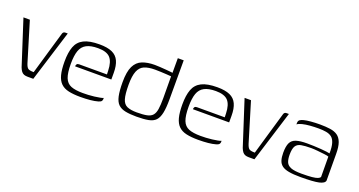

<svg xmlns="http://www.w3.org/2000/svg" viewBox="-36 -953 2635 1409"><g transform="rotate(20 1281.5 -249.0)"><path d="M186 0Q169 0 157 -4.5Q145 -9 136.5 -20Q128 -31 121 -49L8 -399H58L151 -92Q160 -64 171.5 -55.5Q183 -47 216 -47Q241 -131 265 -215.5Q289 -300 314 -383Q316 -390 321 -394.5Q326 -399 335 -399H354L230 0Z M599 7Q545 7 507 -1.5Q469 -10 446 -32.5Q423 -55 412.5 -95Q402 -135 402 -198Q402 -269 419 -314.5Q436 -360 479.5 -382Q523 -404 602 -404Q663 -404 700 -387.5Q737 -371 753.5 -335Q770 -299 770 -243V-191H487Q487 -201 492 -208Q497 -215 510 -215H727L726 -245Q724 -313 696 -343.5Q668 -374 601 -374Q544 -374 511 -356.5Q478 -339 464.5 -301Q451 -263 451 -198Q451 -127 465.5 -90Q480 -53 514 -39.5Q548 -26 606 -26Q625 -26 648.5 -27Q672 -28 695 -31Q718 -34 737 -37.5Q756 -41 764 -45V-35Q764 -27 758.5 -19.5Q753 -12 735 -7Q711 0 676.5 3.5Q642 7 599 7Z M854 -202Q854 -283 875 -326Q896 -369 936.5 -385Q977 -401 1034 -401Q1050 -401 1074.5 -399.5Q1099 -398 1123.5 -396Q1148 -394 1166.5 -392Q1185 -390 1191 -388L1175 -379V-505H1221V-201Q1221 -134 1212.5 -93.5Q1204 -53 1184.5 -32.5Q1165 -12 1128.5 -5Q1092 2 1036 2Q985 2 949.5 -5Q914 -12 893 -32Q872 -52 863 -93Q854 -134 854 -202ZM1027 -28Q1077 -28 1106 -34Q1135 -40 1150 -57Q1165 -74 1170 -106.5Q1175 -139 1175 -193L1174 -363Q1162 -364 1139 -365.5Q1116 -367 1091 -368Q1066 -369 1047 -369Q996 -369 964 -355.5Q932 -342 917 -305Q902 -268 902 -199Q902 -125 913 -88.5Q924 -52 952 -40Q980 -28 1027 -28Z M1519 7Q1465 7 1427 -1.5Q1389 -10 1366 -32.5Q1343 -55 1332.5 -95Q1322 -135 1322 -198Q1322 -269 1339 -314.5Q1356 -360 1399.5 -382Q1443 -404 1522 -404Q1583 -404 1620 -387.5Q1657 -371 1673.5 -335Q1690 -299 1690 -243V-191H1407Q1407 -201 1412 -208Q1417 -215 1430 -215H1647L1646 -245Q1644 -313 1616 -343.5Q1588 -374 1521 -374Q1464 -374 1431 -356.5Q1398 -339 1384.5 -301Q1371 -263 1371 -198Q1371 -127 1385.5 -90Q1400 -53 1434 -39.5Q1468 -26 1526 -26Q1545 -26 1568.5 -27Q1592 -28 1615 -31Q1638 -34 1657 -37.5Q1676 -41 1684 -45V-35Q1684 -27 1678.5 -19.5Q1673 -12 1655 -7Q1631 0 1596.5 3.5Q1562 7 1519 7Z M1913 0Q1896 0 1884 -4.5Q1872 -9 1863.5 -20Q1855 -31 1848 -49L1735 -399H1785L1878 -92Q1887 -64 1898.5 -55.5Q1910 -47 1943 -47Q1968 -131 1992 -215.5Q2016 -300 2041 -383Q2043 -390 2048 -394.5Q2053 -399 2062 -399H2081L1957 0Z M2318 7Q2262 7 2227 0.5Q2192 -6 2173 -20.5Q2154 -35 2146.5 -59Q2139 -83 2139 -118Q2139 -169 2152 -195.5Q2165 -222 2196 -232Q2227 -242 2280 -242Q2305 -242 2333.5 -241Q2362 -240 2388.5 -238Q2415 -236 2434.5 -233.5Q2454 -231 2460 -229Q2461 -279 2452 -308.5Q2443 -338 2425.5 -351.5Q2408 -365 2382 -369.5Q2356 -374 2323 -374Q2290 -374 2257 -371.5Q2224 -369 2197.5 -362.5Q2171 -356 2159 -346V-357Q2159 -376 2172 -383.5Q2185 -391 2199 -394Q2217 -399 2251.5 -402Q2286 -405 2321 -405Q2368 -405 2402.5 -400Q2437 -395 2460 -379Q2483 -363 2495 -330.5Q2507 -298 2507 -242L2508 -34Q2504 -12 2461.5 -2.5Q2419 7 2318 7ZM2317 -19Q2369 -19 2398.5 -22Q2428 -25 2442.5 -31Q2457 -37 2461 -46L2460 -204Q2452 -208 2426.5 -211Q2401 -214 2371.5 -217Q2342 -220 2321 -220Q2273 -220 2243.5 -214.5Q2214 -209 2201 -188Q2188 -167 2188 -120Q2188 -86 2197 -63.5Q2206 -41 2233.5 -30Q2261 -19 2317 -19Z"/></g></svg>

Font: Genos Light
Style: Regular
Weight: 300
Designer: Robert E. Leuschke
Foundry: Robert E. Leuschke
Version: Version 1.010